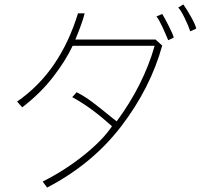

<svg xmlns="http://www.w3.org/2000/svg" viewBox="-20 -758 960 864"><path d="M836 -617Q829 -640 811.5 -676Q794 -712 782 -724L805 -738Q819 -719 839.5 -682.5Q860 -646 863 -629ZM710 -553Q657 -362 526.5 -191Q396 -20 192 86L172 59Q270 10 356 -58.5Q442 -127 484 -190Q436 -233 394 -264Q352 -295 305 -321L325 -343Q362 -324 397 -297.5Q432 -271 487 -226Q493 -222 505 -212Q625 -374 676 -552H307Q275 -484 218 -410.5Q161 -337 80 -275L57 -301Q250 -434 331 -698H361Q350 -654 319 -580H680ZM737 -577Q726 -604 710.5 -637.5Q695 -671 684 -684L710 -695Q719 -681 738.5 -643Q758 -605 762 -589Z"/></svg>

Font: LINE Seed Sans KR Thin
Style: Regular
Weight: 250
Designer: LINE BX Design & Sandoll Inc & Dalton Maag Ltd
Foundry: Sandoll Inc.
Version: Version 1.000